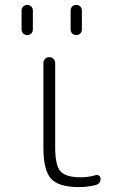

<svg xmlns="http://www.w3.org/2000/svg" viewBox="-20 -753 478 783"><path d="M302 10Q219 10 188 -24.5Q157 -59 157 -150V-496Q157 -506 164 -513Q171 -520 181 -520Q191 -520 198 -513Q205 -506 205 -496V-153Q205 -78 227 -54Q249 -30 309 -30Q341 -30 371 -39Q378 -41 384 -36.5Q390 -32 390 -24Q390 -3 369 2Q335 10 302 10ZM268 -710Q268 -720 274.5 -726.5Q281 -733 291 -733Q301 -733 307.5 -726.5Q314 -720 314 -710V-633Q314 -623 307.5 -616.5Q301 -610 291 -610Q281 -610 274.5 -616.5Q268 -623 268 -633ZM68 -633V-710Q68 -720 74.5 -726.5Q81 -733 91 -733Q101 -733 107.5 -726.5Q114 -720 114 -710V-633Q114 -623 107.5 -616.5Q101 -610 91 -610Q81 -610 74.5 -616.5Q68 -623 68 -633Z"/></svg>

Font: Rounded Mplus 1c Light
Style: Regular
Weight: 300
Version: Version 1.059.20150529